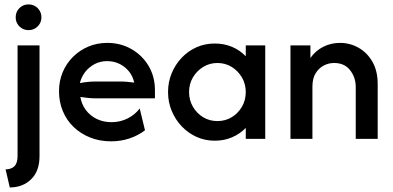

<svg xmlns="http://www.w3.org/2000/svg" viewBox="-20 -619 1752 856"><path d="M23.6 216.7 4.9 136.1Q29.2 136.1 43.8 122.6Q58.3 109 58.3 76.4V-416.7H156.2V77.1Q156.2 143.8 118.8 180.2Q81.2 216.7 23.6 216.7ZM106.9 -484.7Q91 -484.7 78.1 -492.4Q65.3 -500 57.6 -512.8Q50 -525.7 50 -541.7Q50 -558.3 57.6 -571.2Q65.3 -584 78.1 -591.7Q91 -599.3 106.9 -599.3Q123.6 -599.3 136.5 -591.7Q149.3 -584 156.9 -571.2Q164.6 -558.3 164.6 -541.7Q164.6 -525.7 156.9 -512.8Q149.3 -500 136.5 -492.4Q123.6 -484.7 106.9 -484.7Z M475.7 11.1Q424.3 11.1 381.9 -5.9Q339.6 -22.9 308.3 -52.8Q277.1 -82.6 260.1 -123.6Q243.1 -164.6 243.1 -212.5Q243.1 -258.3 259.7 -297.6Q276.4 -336.8 305.9 -366Q335.4 -395.1 374.3 -411.5Q413.2 -427.8 458.3 -427.8Q518.1 -427.8 566.3 -400Q614.6 -372.2 642.7 -324.7Q670.8 -277.1 670.8 -216.7V-180.6H407.6Q390.3 -180.6 372.9 -182.3Q355.6 -184 338.2 -186.8Q343.8 -154.2 362.5 -128.8Q381.2 -103.5 410.8 -88.9Q440.3 -74.3 477.1 -74.3Q516.7 -74.3 549.7 -91.3Q582.6 -108.3 602.8 -135.4L626.4 -38.2Q595.8 -14.6 556.9 -1.7Q518.1 11.1 475.7 11.1ZM336.1 -248.6Q353.5 -252.1 371.5 -253.8Q389.6 -255.6 407.6 -255.6H513.9Q531.2 -255.6 547.2 -254.2Q563.2 -252.8 578.5 -250.7Q572.2 -279.2 554.9 -300.7Q537.5 -322.2 512.5 -334.4Q487.5 -346.5 457.6 -346.5Q427.8 -346.5 402.8 -333.7Q377.8 -320.8 360.4 -299Q343.1 -277.1 336.1 -248.6Z M937.5 8.3Q893.8 8.3 856.2 -8.7Q818.8 -25.7 790.3 -55.6Q761.8 -85.4 745.5 -124.7Q729.2 -163.9 729.2 -208.3Q729.2 -253.5 745.5 -292.7Q761.8 -331.9 790.3 -361.8Q818.8 -391.7 856.2 -408.3Q893.8 -425 937.5 -425Q979.2 -425 1014.6 -410.1Q1050 -395.1 1075.7 -368.1V-416.7H1162.5V0H1075.7V-48.6Q1050 -22.2 1014.6 -6.9Q979.2 8.3 937.5 8.3ZM949.3 -79.2Q984.7 -79.2 1013.2 -96.5Q1041.7 -113.9 1058.7 -143.1Q1075.7 -172.2 1075.7 -208.3Q1075.7 -244.4 1058.7 -273.6Q1041.7 -302.8 1013.2 -320.5Q984.7 -338.2 949.3 -338.2Q914.6 -338.2 885.8 -320.5Q856.9 -302.8 839.9 -273.6Q822.9 -244.4 822.9 -208.3Q822.9 -172.9 839.9 -143.4Q856.9 -113.9 885.4 -96.5Q913.9 -79.2 949.3 -79.2Z M1275 0V-416.7H1363.9V-360.4Q1386.8 -393.1 1421.2 -410.4Q1455.6 -427.8 1495.8 -427.8Q1540.3 -427.8 1578.5 -406.2Q1616.7 -384.7 1640.3 -343.8Q1663.9 -302.8 1663.9 -244.4V0H1566V-231.2Q1566 -273.6 1541 -305.9Q1516 -338.2 1469.4 -338.2Q1444.4 -338.2 1422.6 -326.4Q1400.7 -314.6 1386.8 -291.7Q1372.9 -268.8 1372.9 -233.3V0Z"/></svg>

Font: Afacad Flux Medium
Style: Regular
Weight: 500
Designer: Kristian Moeller
Foundry: Dicotype
Version: Version 1.100